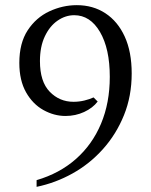

<svg xmlns="http://www.w3.org/2000/svg" viewBox="-20 -475 586 745"><path d="M122 224Q211 198 274.5 142Q338 86 372 5Q406 -76 406 -177Q406 -286 368 -351Q330 -416 268 -416Q234 -416 203.5 -395Q173 -374 154 -334Q135 -294 135 -238Q135 -158 173 -119Q211 -80 265 -80Q287 -80 307.5 -85Q328 -90 343 -97L359 -81Q340 -56 306.5 -40.5Q273 -25 234 -25Q190 -25 148.5 -48Q107 -71 81 -117Q55 -163 55 -231Q55 -308 87.5 -357.5Q120 -407 171.5 -431Q223 -455 278 -455Q341 -455 389 -423.5Q437 -392 464 -333Q491 -274 491 -190Q491 -102 461 -28Q431 46 379.5 103.5Q328 161 261.5 198Q195 235 122 250Z"/></svg>

Font: Bona Nova
Style: Regular
Weight: 400
Designer: Mateusz Machalski
Foundry: Capitalics
Version: Version 4.001; ttfautohint (v1.8.3)